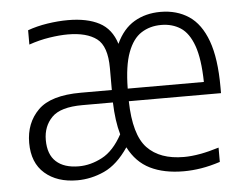

<svg xmlns="http://www.w3.org/2000/svg" viewBox="-45 -604 851 668"><g transform="rotate(-5 381.0 -270.0)"><path d="M199.5 8.5Q129 8.5 86.2 -28.8Q43.5 -66 43.5 -135.5Q43.5 -205 88 -249.5Q132.5 -294 237.5 -294H346V-370.5Q346 -447 311 -473.5Q276 -500 210 -500Q181.5 -500 145.8 -494.5Q110 -489 74 -476.5V-526.5Q105.5 -538 143.2 -543.8Q181 -549.5 215 -549.5Q281.5 -549.5 324 -527.2Q366.5 -505 383 -452Q406.5 -503 446.2 -526.5Q486 -550 538 -550Q595 -550 636.8 -522.2Q678.5 -494.5 701 -433Q723.5 -371.5 723.5 -270.5V-250H401.5Q404 -132.5 448 -86.2Q492 -40 576 -40Q628 -40 698.5 -62V-12Q663 -0.5 631.8 4.5Q600.5 9.5 571 9.5Q502.5 9.5 454.2 -14.2Q406 -38 379 -91Q340 -33.5 294 -12.5Q248 8.5 199.5 8.5ZM536.5 -504.5Q497 -504.5 467 -485.2Q437 -466 419.8 -420Q402.5 -374 401.5 -294H667.5Q666 -375 649.5 -421Q633 -467 604 -485.8Q575 -504.5 536.5 -504.5ZM209 -39.5Q250 -39.5 290.5 -60.8Q331 -82 361.5 -138Q348 -185.5 346 -250.5H239.5Q163 -250.5 132.5 -219.5Q102 -188.5 102 -140.5Q102 -90 129.8 -64.8Q157.5 -39.5 209 -39.5Z"/></g></svg>

Font: Encode Sans Semi Condensed Light
Style: Regular
Weight: 300
Width: 4
Designer: Multiple Designers
Foundry: Impallari Type
Version: Version 3.000; ttfautohint (v1.8.3) -l 8 -r 50 -G 200 -x 14 